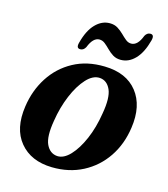

<svg xmlns="http://www.w3.org/2000/svg" viewBox="-101 -728 716 819"><g transform="rotate(15 257.0 -318.5)"><path d="M311 -463Q407 -461 454.8 -400.5Q502.5 -340 488 -240.5Q477.5 -165.5 438.8 -108.2Q400 -51 339.5 -19.5Q279 12 203 10.5Q110 8.5 61 -50.8Q12 -110 27 -211Q37.5 -284 74.8 -341.8Q112 -399.5 172 -432.2Q232 -465 311 -463ZM213 -41.5Q242 -40 270.2 -70Q298.5 -100 320.8 -151.5Q343 -203 353 -266.5Q366 -339 350.8 -373.5Q335.5 -408 303 -410.5Q272.5 -412.5 243.5 -381Q214.5 -349.5 192.5 -297Q170.5 -244.5 161 -183.5Q148.5 -111 164.2 -77.5Q180 -44 213 -41.5ZM368 -508Q348 -508 333.2 -517.2Q318.5 -526.5 306.8 -538.5Q295 -550.5 283.8 -559.5Q272.5 -568.5 259 -568.5Q231 -568.5 213 -522.5Q204.5 -507 190 -507Q171 -507 178.5 -533.5Q193 -589.5 221 -618.2Q249 -647 284 -647Q304.5 -647 319.2 -637.8Q334 -628.5 345.8 -616.8Q357.5 -605 368.8 -595.8Q380 -586.5 393.5 -586.5Q422 -586.5 439.5 -633Q448 -648.5 462.5 -648.5Q481 -648.5 474 -622Q459 -565.5 431.2 -536.8Q403.5 -508 368 -508Z"/></g></svg>

Font: Fraunces 72pt Soft SemiBold
Style: Italic
Weight: 600
Italic angle: -16°
Version: Version 1.000;[b76b70a41]